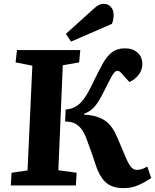

<svg xmlns="http://www.w3.org/2000/svg" viewBox="-20 -963 807 997"><path d="M321 -394Q356 -397 381 -414.5Q406 -432 427.5 -467Q449 -502 475 -558Q496 -601 515.5 -636Q535 -671 561.5 -691.5Q588 -712 629 -712Q669 -712 694 -690Q719 -668 719 -630Q719 -600 700.5 -575.5Q682 -551 652 -537L612 -581Q607 -588 601.5 -591.5Q596 -595 590 -595Q582 -595 574.5 -587.5Q567 -580 556.5 -560.5Q546 -541 528 -505Q511 -470 495.5 -443.5Q480 -417 461.5 -399.5Q443 -382 416 -372V-368Q465 -365 496.5 -352Q528 -339 547.5 -317.5Q567 -296 580 -269Q590 -246 599 -225.5Q608 -205 615.5 -187Q623 -169 631 -150Q642 -124 651 -109Q660 -94 669.5 -87.5Q679 -81 692 -81Q707 -81 719.5 -86Q732 -91 745 -98L765 -39Q739 -20 702 -3Q665 14 623 14Q584 14 556 1.5Q528 -11 508 -40.5Q488 -70 472 -121Q468 -135 462 -151.5Q456 -168 448.5 -189.5Q441 -211 431 -237Q419 -271 403.5 -292Q388 -313 367.5 -322.5Q347 -332 318 -332ZM148 -622 61 -639 68 -703H397L391 -639L306 -624L283 -79L378 -66L374 0H36L40 -66L123 -78ZM466 -917Q481 -931 493 -937Q505 -943 520 -943Q541 -943 555.5 -927.5Q570 -912 570 -884Q570 -875 568 -862.5Q566 -850 561 -839L349 -747L322 -787Z"/></svg>

Font: Literata 18pt
Style: Bold Italic
Weight: 700
Italic angle: -2°
Designer: Latin by Veronika Burian and Jose Scaglione. Greek by Irene Vlachou. Cyrillic by Vera Evstafieva
Foundry: TypeTogether
Version: Version 3.103;gftools[0.9.29]